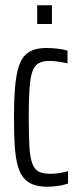

<svg xmlns="http://www.w3.org/2000/svg" viewBox="-20 -700 298 728"><path d="M159 8Q125 8 102.5 -1.5Q80 -11 66 -30.5Q52 -50 45 -80.5Q38 -111 35.5 -154Q33 -197 33 -253Q33 -317 36.5 -362Q40 -407 48 -437.5Q56 -468 70.5 -485.5Q85 -503 106 -510.5Q127 -518 157 -518Q177 -518 198.5 -515.5Q220 -513 236 -508V-460Q222 -463 203.5 -466Q185 -469 168 -469Q143 -469 127 -460.5Q111 -452 103 -429.5Q95 -407 92 -365Q89 -323 89 -257Q89 -187 91.5 -144Q94 -101 103 -78.5Q112 -56 128.5 -48.5Q145 -41 171 -41Q188 -41 206.5 -44Q225 -47 238 -51V-4Q221 2 200 5Q179 8 159 8ZM121 -609V-680H177V-609Z"/></svg>

Font: Saira UltraCondensed
Style: Regular
Weight: 400
Width: 1
Designer: Hector Gatti with collaboration of the Omnibus-Type team
Foundry: Omnibus-Type
Version: Version 1.101